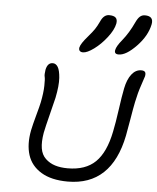

<svg xmlns="http://www.w3.org/2000/svg" viewBox="-58 -930 783 958"><g transform="rotate(5 333.5 -451.0)"><path d="M515.1 -674.8Q491.7 -674.8 496.1 -695.8Q499.5 -714.8 526.9 -748Q559.1 -787.6 584 -841.8Q593.8 -862.8 604.2 -871.8Q614.7 -880.9 628.9 -880.9Q674.3 -880.9 666 -838.9Q654.3 -780.8 603.3 -727.8Q552.2 -674.8 515.1 -674.8ZM336.9 -669.9Q325.7 -669.9 320.3 -675.8Q314.9 -681.6 316.9 -692.9Q321.3 -712.4 355 -751Q376.5 -775.9 386.7 -791Q397 -806.2 408.2 -830.1Q423.8 -866.2 451.2 -866.2Q474.6 -866.2 484.1 -856.9Q493.7 -847.7 490.2 -827.1Q483.9 -795.4 454.6 -757.6Q425.3 -719.7 391.4 -694.8Q357.4 -669.9 336.9 -669.9ZM316.9 -21Q234.9 -21 183.8 -52Q132.8 -83 116 -136Q99.1 -189 112.8 -259.8Q118.7 -288.6 132.1 -337.2Q145.5 -385.7 148.9 -402.8Q158.7 -451.7 159.4 -486.6Q160.2 -521.5 157.2 -531.7Q154.3 -542 158.2 -566.9Q165.5 -603 191.9 -603Q207.5 -603 217.5 -586.7Q227.5 -570.3 230.2 -532.5Q232.9 -494.6 220.2 -432.1Q215.3 -410.6 199.2 -347.4Q183.1 -284.2 176.8 -252.9Q168.9 -206.5 174.1 -174.8Q179.2 -143.1 199.7 -123.5Q220.2 -104 247.6 -95.5Q274.9 -86.9 311 -86.9Q400.4 -86.9 450.2 -135.5Q500 -184.1 521 -289.1Q530.3 -333.5 539.6 -400.6Q548.8 -467.8 557.1 -508.8Q566.4 -554.7 586.7 -580.3Q606.9 -606 634.8 -606Q647.9 -606 653.3 -599.9Q658.7 -593.8 655.8 -578.1Q654.3 -571.3 640.6 -532Q627 -492.7 617.2 -444.8Q611.3 -416.5 601.8 -359.1Q592.3 -301.8 586.9 -274.9Q536.1 -21 316.9 -21Z"/></g></svg>

Font: Shantell Sans Irregular Bouncy
Style: Italic
Weight: 300
Italic angle: -11.31°
Designer: Stephen Nixon, Anya Danilova, Shantell Martin
Foundry: Arrow Type
Version: Version 1.006;[9816181b4]